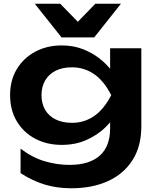

<svg xmlns="http://www.w3.org/2000/svg" viewBox="-20 -827 836 1027"><path d="M569 -141V-240L575 -261V-385L569 -406V-569H736V-152Q736 -44 688.5 30Q641 104 557 142Q473 180 362 180Q284 180 218.5 160Q153 140 90 99V-32Q151 15 217.5 35Q284 55 352 55Q457 55 513 6Q569 -43 569 -141ZM310 -52Q231 -52 168.5 -85Q106 -118 70 -178Q34 -238 34 -318Q34 -398 70 -457.5Q106 -517 168.5 -550.5Q231 -584 310 -584Q370 -584 419.5 -565.5Q469 -547 508.5 -517Q548 -487 575 -451.5Q602 -416 616.5 -380.5Q631 -345 631 -316Q631 -279 608.5 -233Q586 -187 544 -146Q502 -105 443 -78.5Q384 -52 310 -52ZM365 -170Q430 -170 482.5 -205.5Q535 -241 575 -318Q535 -396 482 -431.5Q429 -467 365 -467Q314 -467 277.5 -448.5Q241 -430 221.5 -396.5Q202 -363 202 -318Q202 -274 221 -240.5Q240 -207 277 -188.5Q314 -170 365 -170ZM484 -627H309L166 -807H302L434 -672H359L490 -807H627Z"/></svg>

Font: Unbounded Medium
Style: Regular
Weight: 500
Designer: Luke Prowse, Jean-Baptiste Morizot, Fátima Lázaro, Florian Runge
Foundry: NaN
Version: Version 1.700